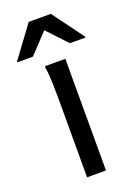

<svg xmlns="http://www.w3.org/2000/svg" viewBox="-170 -819 623 879"><g transform="rotate(-20 142.0 -380.0)"><path d="M-24 -604H52L142 -700L232 -604H308V-608L196 -760H88L-24 -608ZM96 -372V0H188V-544H90L88 -536C96 -500 96 -412 96 -372Z"/></g></svg>

Font: Kufam Arabic Latin Roman Normal
Style: Regular
Weight: 400
Designer: Wael Morcos & Artur Schmal
Version: Version 1.200;PS 001.200;hotconv 1.0.88;makeotf.lib2.5.64775